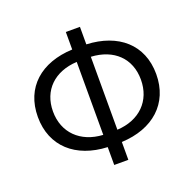

<svg xmlns="http://www.w3.org/2000/svg" viewBox="-135 -897 1073 1061"><g transform="rotate(-20 401.5 -367.0)"><path d="M360 24H443V-81C628 -89 750 -196 750 -369C750 -543 628 -647 443 -655V-758H360V-655C175 -647 54 -543 54 -369C54 -196 175 -89 360 -81ZM360 -153C228 -160 143 -245 143 -369C143 -494 228 -575 360 -582ZM443 -582C576 -575 660 -494 660 -369C660 -245 576 -160 443 -153Z"/></g></svg>

Font: Noto Sans KR
Style: Regular
Weight: 400
Designer: Ryoko NISHIZUKA 西塚涼子 (kana, bopomofo & ideographs); Paul D. Hunt (Latin, Greek & Cyrillic); Sandoll Communications 산돌커뮤니
Foundry: Adobe
Version: Version 2.004;hotconv 1.0.118;makeotfexe 2.5.65603